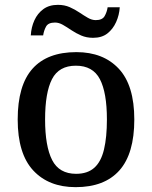

<svg xmlns="http://www.w3.org/2000/svg" viewBox="-20 -762 627 792"><path d="M292 10Q181 10 117 -59Q53 -128 53 -269Q53 -410 114 -478.5Q175 -547 295 -547Q406 -547 470 -478.5Q534 -410 534 -269Q534 -128 472.5 -59Q411 10 292 10ZM294 -45Q341 -45 369 -70Q397 -95 409 -145.5Q421 -196 421 -269Q421 -380 392 -435.5Q363 -491 293 -491Q223 -491 194.5 -435.5Q166 -380 166 -269Q166 -159 195 -102Q224 -45 294 -45ZM364 -606Q337 -606 315 -615.5Q293 -625 274.5 -637.5Q256 -650 239.5 -659.5Q223 -669 207 -669Q179 -669 170 -652.5Q161 -636 158 -616H107Q109 -650 122 -678.5Q135 -707 159 -724.5Q183 -742 219 -742Q246 -742 267.5 -732.5Q289 -723 307.5 -710.5Q326 -698 342.5 -688.5Q359 -679 375 -679Q402 -679 411.5 -695.5Q421 -712 424 -732H474Q472 -700 459 -671Q446 -642 423 -624Q400 -606 364 -606Z"/></svg>

Font: Noto Serif Gujarati Medium
Style: Regular
Weight: 500
Version: Version 2.102